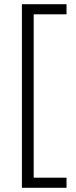

<svg xmlns="http://www.w3.org/2000/svg" viewBox="-20 -734 361 912"><path d="M296 158H84V-714H296V-666H140V110H296Z"/></svg>

Font: BC Sans Light
Style: Regular
Weight: 300
Designer: Monotype Design Team
Foundry: Monotype Imaging Inc.
Version: Version 2.000;GOOG;noto-source:20170915:90ef993387c0